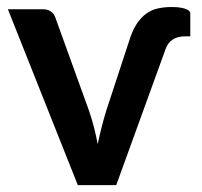

<svg xmlns="http://www.w3.org/2000/svg" viewBox="-20 -540 590 560"><path d="M356 -418.5Q365.5 -450 378.2 -469.5Q391 -489 406.5 -500.2Q422 -511.5 440.8 -515.5Q459.5 -519.5 481 -519.5Q497.5 -519.5 508 -517.5Q518.5 -515.5 524.5 -512.8Q530.5 -510 532.8 -507Q535 -504 535 -501.5V-434H520Q499 -434 484.5 -425.2Q470 -416.5 463 -397L319 0H207L3 -513H105.5Q119 -513 128.2 -506.5Q137.5 -500 141 -490L240 -216Q248.5 -191 254.5 -167.2Q260.5 -143.5 265 -119.5Q274.5 -166 289.5 -216Z"/></svg>

Font: Lato 2
Style: Bold
Weight: 700
Designer: Lukasz Dziedzic with Adam Twardoch and Botio Nikoltchev
Foundry: tyPoland Lukasz Dziedzic
Version: Version 2.015; 2015-08-06; http://www.latofonts.com/